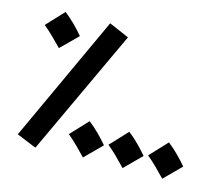

<svg xmlns="http://www.w3.org/2000/svg" viewBox="-103 -835 1176 1006"><g transform="rotate(15 485.5 -331.5)"><path d="M166 34 485 -650 376 -697 59 -10ZM150 -502 240 -591C212 -625 175 -663 135 -694L47 -600C88 -566 110 -542 150 -502ZM420 19 510 -71C482 -104 445 -143 405 -174L317 -80C358 -46 380 -22 420 19ZM635 19 725 -71C697 -104 660 -143 620 -174L532 -80C573 -46 595 -22 635 19ZM850 19 940 -71C912 -104 875 -143 835 -174L747 -80C788 -46 810 -22 850 19Z"/></g></svg>

Font: Noto Sans Arabic UI
Style: Bold
Weight: 700
Designer: Monotype Design Team, Nadine Chahine and Nizar Qandah
Foundry: Monotype Imaging Inc.
Version: Version 2.010